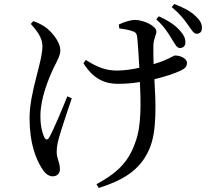

<svg xmlns="http://www.w3.org/2000/svg" viewBox="-20 -855 1040 955"><path d="M874 -616C890 -616 901 -625 902 -642C903 -662 896 -679 875 -703C851 -730 818 -752 770 -774L757 -759C797 -723 816 -691 832 -665C849 -639 858 -617 874 -616ZM242 22C263 22 278 9 278 -13C278 -48 262 -66 262 -98C262 -122 266 -143 272 -165C282 -202 314 -299 337 -366L315 -376C288 -309 244 -204 225 -172C217 -157 208 -158 200 -173C190 -194 181 -228 181 -278C181 -362 217 -454 248 -520C265 -553 280 -580 280 -604C280 -651 231 -702 206 -720C188 -732 173 -740 146 -750L133 -736C167 -699 191 -665 191 -625C191 -545 127 -398 127 -267C127 -141 159 -66 186 -21C201 4 219 22 242 22ZM957 -687C974 -687 984 -697 984 -713C986 -734 977 -752 954 -774C929 -798 897 -816 847 -835L834 -820C877 -784 896 -758 913 -734C931 -709 943 -687 957 -687ZM566 -438C603 -438 640 -441 676 -447C680 -351 685 -228 653 -147C618 -43 554 10 460 61L471 80C585 44 676 -5 722 -112C763 -201 754 -355 748 -461C803 -474 849 -490 877 -503C901 -514 910 -525 910 -542C910 -565 876 -579 851 -579C844 -579 833 -569 796 -554C782 -548 764 -542 744 -536C743 -572 742 -607 743 -629C744 -665 758 -682 758 -698C758 -727 692 -756 651 -756C631 -756 595 -745 571 -733L573 -714C597 -710 623 -707 641 -699C655 -695 661 -687 663 -666C666 -637 670 -574 673 -518C634 -509 594 -504 561 -504C507 -504 462 -521 407 -557L395 -541C445 -459 506 -438 566 -438Z"/></svg>

Font: Source Han Serif CN Medium
Style: Regular
Weight: 500
Designer: Ryoko NISHIZUKA 西塚涼子 (kana & ideographs); Frank Grießhammer (Latin, Greek & Cyrillic); Wenlong ZHANG 张文龙 (bopomofo); San
Foundry: Adobe
Version: Version 2.002;hotconv 1.1.0;makeotfexe 2.6.0